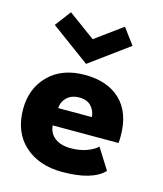

<svg xmlns="http://www.w3.org/2000/svg" viewBox="-104 -748 709 837"><g transform="rotate(15 250.5 -329.0)"><path d="M58.5 -599 112.5 -670.5 234 -581.5 356 -670.5 409.5 -598.5 234 -470ZM163 -173.5Q165.5 -139 192.2 -118.2Q219 -97.5 264.5 -97.5Q304.5 -97.5 336.2 -109.2Q368 -121 384 -137L443 -43Q391 12 254.5 12Q149.5 12 84.8 -46.5Q20 -105 20 -210Q20 -302.5 79.8 -362.5Q139.5 -422.5 242.5 -422.5Q345 -422.5 403.2 -366.8Q461.5 -311 461.5 -205.5Q461.5 -180 460 -173.5ZM318.5 -252.5Q317 -280 298.5 -300.5Q280 -321 245 -321Q209 -321 188.5 -301Q168 -281 166.5 -252.5Z"/></g></svg>

Font: League Spartan
Style: Bold
Weight: 700
Foundry: The League of Moveable Type
Version: Version 2.002